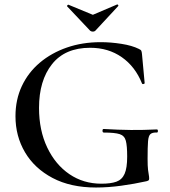

<svg xmlns="http://www.w3.org/2000/svg" viewBox="-20 -824 757 856"><path d="M408 12Q295 12 214.5 -30.5Q134 -73 91.5 -145Q49 -217 49 -306Q49 -380 77.5 -440.5Q106 -501 157.5 -544.5Q209 -588 278 -612Q347 -636 429 -636Q474 -636 521.5 -628.5Q569 -621 599 -606Q608 -602 610 -597.5Q612 -593 613 -583L625 -453Q625 -451 620 -449.5Q615 -448 613 -452Q583 -527 523 -569Q463 -611 382 -611Q270 -611 212 -538Q154 -465 154 -343Q154 -243 190.5 -166.5Q227 -90 289.5 -47.5Q352 -5 432 -5Q474 -5 499 -14Q524 -23 535.5 -49Q547 -75 547 -126Q547 -174 541 -196.5Q535 -219 513.5 -226Q492 -233 443 -233Q437 -233 437 -241Q437 -249 442 -249Q509 -245 564 -244.5Q619 -244 679 -247Q684 -247 684 -240Q684 -233 679 -233Q660 -234 651 -226.5Q642 -219 640 -194Q638 -169 638 -116Q638 -83 640 -67Q642 -51 643.5 -43.5Q645 -36 645 -28Q645 -22 642.5 -20Q640 -18 633 -16Q579 -4 520.5 4Q462 12 408 12ZM382 -687 279 -796Q278 -798 281 -801Q284 -804 285 -803L394 -758L502 -804Q504 -805 506.5 -802Q509 -799 507 -797L405 -687Q401 -683 394 -683Q387 -683 382 -687Z"/></svg>

Font: Cormorant Light SemiBold
Style: Regular
Weight: 600
Version: Version 4.000